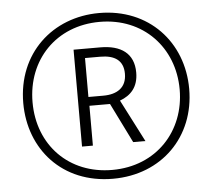

<svg xmlns="http://www.w3.org/2000/svg" viewBox="-52 -872 934 845"><g transform="rotate(-5 415.0 -450.0)"><path d="M414 -84C630 -84 782 -238 782 -449C782 -656 635 -816 416 -816C209 -816 49 -669 49 -450C49 -246 190 -84 414 -84ZM414 -123C223 -123 90 -260 90 -450C90 -637 222 -777 415 -777C607 -777 740 -636 740 -450C740 -267 610 -123 414 -123ZM290 -237H338V-413H429L516 -237H570L474 -424C523 -442 556 -477 556 -541C556 -626 499 -665 408 -665H290ZM403 -452H337V-624H404C468 -624 506 -599 506 -540C506 -478 463 -452 403 -452Z"/></g></svg>

Font: Noto Sans Kannada UI ExtraCondensed Light
Style: Regular
Weight: 300
Width: 2
Designer: Jelle Bosma - Monotype Design Team
Foundry: Monotype Imaging Inc.
Version: Version 2.005